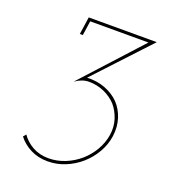

<svg xmlns="http://www.w3.org/2000/svg" viewBox="-123 -744 760 846"><g transform="rotate(20 257.5 -321.0)"><path d="M183 -361Q198 -372 214.5 -378Q231 -384 247 -384Q286 -384 319.5 -369Q353 -354 376 -329Q398 -303 409 -268.5Q420 -234 414 -195Q408 -157 388 -122.5Q368 -88 338 -62Q308 -36 270.5 -21Q233 -6 194 -6Q152 -6 119.5 -24Q87 -42 67 -71L56 -58Q79 -28 114.5 -10Q150 8 195 8Q237 8 276.5 -8Q316 -24 348 -52Q379 -79 400.5 -116Q422 -153 428 -195Q434 -240 421.5 -278.5Q409 -317 383 -344Q356 -371 317.5 -385.5Q279 -400 233 -398L468 -650H149L137 -568H151L161 -636H434Z"/></g></svg>

Font: Josefin Slab Thin Thin
Style: Italic
Weight: 250
Italic angle: -12°
Version: Version 2.000